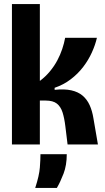

<svg xmlns="http://www.w3.org/2000/svg" viewBox="-20 -714 518 949"><path d="M39 0V-694H177V-314Q205 -335 226.5 -361Q248 -387 263 -415Q278 -443 287.5 -471.5Q297 -500 302 -527H459Q451 -492 434 -454.5Q417 -417 391 -383Q365 -349 329.5 -322Q294 -295 250 -280V-270Q299 -275 332.5 -267.5Q366 -260 388 -241.5Q410 -223 423 -194.5Q436 -166 442 -128L464 0H314L303 -90Q298 -131 289 -159Q280 -187 261 -202Q242 -217 205 -217H177V0ZM154 215Q174 154 177 114Q180 74 180 48H310Q310 103 294 144.5Q278 186 261 215Z"/></svg>

Font: Bricolage Grotesque 72pt SemiCondensed
Style: Bold
Weight: 700
Width: 4
Designer: Mathieu Triay
Foundry: Atelier Triay
Version: Version 1.001;gftools[0.9.33.dev8+g029e19f]